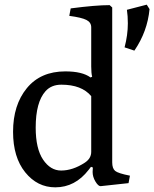

<svg xmlns="http://www.w3.org/2000/svg" viewBox="-20 -794 661 823"><path d="M217 9Q140 9 88 -55.5Q36 -120 36 -229Q36 -344 95 -416Q154 -488 260 -488Q333 -488 368 -462L375 -465Q371 -481 371 -509V-677Q371 -698 350.5 -708.5Q330 -719 277 -726L283 -758Q390 -772 450 -772L461 -762V-98Q461 -72 473.5 -61.5Q486 -51 537 -41L531 -9L411 4Q401 4 389 -16Q377 -36 377 -57Q377 -68 378 -76L370 -79L360 -66Q302 9 217 9ZM242 -63Q292 -63 344 -97Q371 -115 371 -143V-382Q330 -431 243 -431Q200 -431 175 -403Q133 -356 133 -247Q133 -157 164.5 -110Q196 -63 242 -63ZM609 -774 621 -755Q612 -659 556 -577L514 -591Q528 -644 528 -694Q528 -725 524 -752Z"/></svg>

Font: Poly
Style: Regular
Weight: 400
Designer: Jos Nicols Silva Schwarzenberg
Foundry: Jose Nicolas Silva Schwarzenberg
Version: Version 1.001